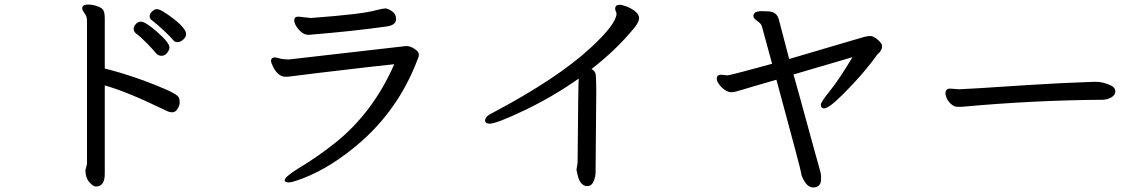

<svg xmlns="http://www.w3.org/2000/svg" viewBox="-20 -752 5040 843"><path d="M576 -606Q567 -614 567 -626Q567 -636 576.5 -646.5Q586 -657 598 -657Q619 -657 671.5 -610.5Q724 -564 724 -544Q724 -533 714 -520Q704 -507 689 -507Q674 -507 664.5 -519Q655 -531 627 -560Q599 -589 576 -606ZM758 -567Q747 -567 739 -577.5Q731 -588 703 -614.5Q675 -641 647 -663Q637 -669 637 -681Q637 -692 648 -702Q659 -712 669 -712Q687 -712 742 -669.5Q797 -627 797 -602Q797 -585 775 -571Q767 -567 758 -567ZM401 67Q389 67 372 47.5Q355 28 355 -5L362 -32V-659Q362 -680 351.5 -693.5Q341 -707 341 -716Q341 -732 367 -732Q388 -732 409.5 -724Q431 -716 435.5 -703.5Q440 -691 440 -673V-451Q566 -420 702 -362Q760 -338 766 -322Q769 -314 769 -302Q769 -289 759.5 -274Q750 -259 737 -259Q725 -259 717.5 -262.5Q710 -266 691 -275Q536 -350 440 -377V11Q440 67 401 67Z M1249 49Q1230 49 1230 39Q1230 25 1289 -12Q1371 -61 1447 -121Q1617 -255 1711 -470Q1666 -466 1388 -433Q1264 -418 1255.5 -416.5Q1247 -415 1233 -415Q1201 -415 1179 -459Q1170 -476 1170 -485Q1170 -498 1184 -500Q1194 -500 1207.5 -495.5Q1221 -491 1249 -491L1764 -550Q1781 -550 1800 -537.5Q1819 -525 1819 -513Q1819 -502 1815 -494.5Q1811 -487 1808 -477Q1726 -270 1562 -127Q1435 -17 1310 31Q1262 49 1249 49ZM1335 -599Q1306 -599 1282 -635Q1272 -650 1272 -663Q1272 -679 1290 -679L1345 -673Q1574 -690 1630 -707Q1662 -715 1672 -715Q1682 -715 1700.5 -703Q1719 -691 1719 -668Q1719 -642 1679 -636Q1532 -615 1335 -599Z M2559 65Q2527 65 2516 16L2511 -7L2516 -37Q2519 -407 2521 -407Q2407 -327 2283.5 -268Q2160 -209 2130 -209Q2110 -209 2110 -223Q2110 -241 2142 -256Q2427 -407 2572 -541Q2682 -642 2687 -690Q2687 -697 2684 -702Q2681 -707 2681 -714Q2681 -731 2701 -731Q2710 -731 2730 -724Q2786 -701 2786 -672Q2786 -657 2767 -632Q2685 -532 2577 -449Q2591 -441 2594.5 -429.5Q2598 -418 2598 -354L2595 4Q2595 22 2588 40Q2579 65 2559 65Z M3550 71Q3526 71 3508 37Q3498 19 3497.5 7.5Q3497 -4 3389 -402Q3331 -385 3282.5 -371Q3234 -357 3218.5 -352Q3203 -347 3191 -347Q3177 -347 3162 -357.5Q3147 -368 3137 -382Q3127 -396 3127 -406Q3127 -424 3146 -424L3175 -421Q3211 -428 3370 -472Q3328 -628 3325 -637Q3322 -646 3313 -653.5Q3304 -661 3296 -667Q3288 -673 3288 -682Q3288 -703 3325 -703L3355 -702Q3393 -700 3401 -661Q3403 -651 3416 -603.5Q3429 -556 3445 -493Q3493 -507 3547 -523Q3601 -539 3677.5 -561.5Q3754 -584 3771 -589Q3788 -594 3801 -594Q3815 -594 3834 -577.5Q3853 -561 3853 -550Q3853 -540 3850 -535Q3847 -530 3844.5 -525.5Q3842 -521 3837 -517.5Q3832 -514 3822 -499Q3812 -484 3774.5 -439Q3737 -394 3678 -335Q3619 -276 3598 -276Q3584 -276 3584 -292Q3584 -304 3623.5 -352.5Q3663 -401 3723 -501L3464 -425Q3478 -375 3494.5 -315.5Q3511 -256 3526 -200.5Q3541 -145 3553.5 -100Q3566 -55 3574 -26.5Q3582 2 3583.5 8.5Q3585 15 3585 34Q3585 71 3550 71Z M4202 -283H4184Q4169 -283 4155.5 -295.5Q4142 -308 4136.5 -321.5Q4131 -335 4131 -341Q4131 -363 4152 -363L4190 -360Q4213 -360 4484 -378Q4635 -388 4788 -393Q4825 -393 4859 -376Q4877 -367 4877 -351Q4877 -334 4858.5 -324Q4840 -314 4821 -314Q4519 -312 4202 -283Z"/></svg>

Font: LXGW WenKai Medium
Style: Regular
Weight: 500
Designer: LXGW / Fontworks Inc.
Foundry: LXGW / Fontworks Inc.
Version: Version 1.501; October 10, 2024